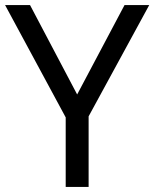

<svg xmlns="http://www.w3.org/2000/svg" viewBox="-20 -800 606 754"><path d="M283 -429 98 -780H0L238 -339V-66H328V-343L566 -780H469Z"/></svg>

Font: Noto Sans Malayalam UI
Style: Regular
Weight: 400
Designer: Jelle Bosma - Monotype Design Team
Foundry: Monotype Imaging Inc.
Version: Version 2.104